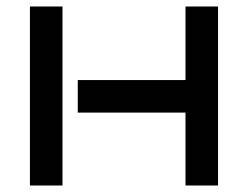

<svg xmlns="http://www.w3.org/2000/svg" viewBox="-20 -570 762 590"><path d="M650 0H550V-224H219V-324H550V-550H650ZM172 0H72V-550H172Z"/></svg>

Font: Bruno Ace SC
Style: Regular
Weight: 400
Version: Version 1.100; ttfautohint (v1.8.4.7-5d5b);gftools[0.9.27]